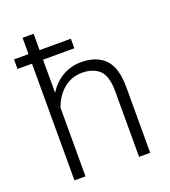

<svg xmlns="http://www.w3.org/2000/svg" viewBox="-137 -849 838 949"><g transform="rotate(-20 282.0 -375.0)"><path d="M149.4 -664.1V-750H91.3V-664.1H15.1V-613.8H91.3V0H149.4V-361.8C171.9 -425.8 224.6 -487.3 307.1 -487.3C345.2 -487.3 375.5 -477.1 397.9 -457C419.9 -436.5 431.2 -398.9 431.2 -344.7V0H489.7V-344.2C489.7 -414.1 475.1 -463.9 445.3 -493.7C415.5 -523.4 374 -538.1 321.3 -538.1C245.6 -538.1 186 -498.5 149.4 -439.5V-613.8H314V-664.1Z"/></g></svg>

Font: Vazirmatn ExtraLight
Style: Regular
Weight: 200
Designer: Saber Rastikerdar
Foundry: Saber Rastikerdar
Version: Version 33.003